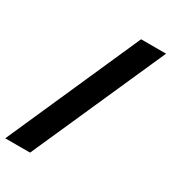

<svg xmlns="http://www.w3.org/2000/svg" viewBox="-198 -808 902 1012"><g transform="rotate(30 253.5 -302.0)"><path d="M149 103H-2L357 -707H509Z"/></g></svg>

Font: Hind Madurai
Style: Bold
Weight: 700
Designer: Jyotish Sonowal
Foundry: Indian Type Foundry
Version: Version 0.702;PS 1.0;hotconv 1.0.81;makeotf.lib2.5.63406